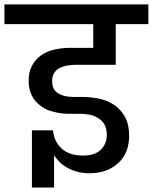

<svg xmlns="http://www.w3.org/2000/svg" viewBox="-52 -760 684 859"><path d="M611.8 -651.9H465.8V-470.2H287.1Q272.9 -470.2 250 -466.8Q231.9 -464.4 215.8 -456.1Q201.2 -449.7 190.9 -434.1Q181.2 -419.9 181.2 -397Q181.2 -358.4 209 -341.8Q235.4 -326.2 275.9 -326.2H319.8Q352.5 -326.2 395 -317.9Q431.6 -309.1 460.9 -289.1Q489.3 -269.5 507.8 -235.8Q525.9 -201.7 525.9 -151.9Q525.9 -118.2 515.1 -86.9Q503.9 -57.1 481 -34.2Q458 -11.2 424.8 2Q390.6 15.1 348.1 15.1Q314 15.1 285.2 5.9Q258.8 -2.4 238.8 -16.1Q222.2 -25.9 208 -42Q195.8 -55.7 189.9 -65.9V79.1H90.8V-176.8H185.1Q189.5 -127 224.1 -95.2Q258.3 -64 318.8 -64Q373 -64 399.9 -90.8Q425.8 -118.2 425.8 -154.8Q425.8 -183.1 416 -202.1Q405.8 -220.2 388.2 -231Q368.2 -243.2 348.1 -247.1Q328.1 -251 300.8 -251H245.1Q212.9 -252.4 183.1 -261.2Q151.9 -268.6 128.9 -287.1Q103 -306.6 90.8 -332Q76.2 -359.4 76.2 -397.9Q76.2 -440.4 91.8 -466.8Q105.5 -493.7 132.8 -513.2Q160.2 -531.2 190.9 -538.1Q226.1 -545.9 258.8 -545.9H365.2V-651.9H-32.2V-740.2H611.8Z"/></svg>

Font: PoppinsZ Medium
Style: Regular
Weight: 500
Designer: Ninad Kale (Devanagari), Jonny Pinhorn (Latin)
Foundry: Indian Type Foundry
Version: Version 3.002;FEAKit 1.0